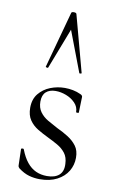

<svg xmlns="http://www.w3.org/2000/svg" viewBox="-85 -777 508 835"><g transform="rotate(10 169.0 -359.5)"><path d="M96 -322Q96 -295 109.5 -276.5Q123 -258 144.5 -245.5Q166 -233 189 -221Q215 -209 238 -194.5Q261 -180 276 -160Q291 -140 291 -108Q291 -76 275 -49Q259 -22 227.5 -5.5Q196 11 151 11Q127 11 104 4.5Q81 -2 57 -20Q55 -22 53 -25Q51 -28 51 -32L49 -104Q49 -107 54.5 -107.5Q60 -108 61 -105Q74 -71 91.5 -49.5Q109 -28 131 -18Q153 -8 180 -8Q215 -8 233.5 -24.5Q252 -41 250 -74Q249 -103 235 -121Q221 -139 200 -151Q179 -163 156 -174Q131 -186 108.5 -199.5Q86 -213 71.5 -234Q57 -255 57 -288Q57 -326 77 -350.5Q97 -375 127.5 -387Q158 -399 191 -399Q209 -399 227 -395.5Q245 -392 262 -384Q271 -380 271 -373Q271 -358 270 -341Q269 -324 269 -304Q269 -302 263 -302Q257 -302 257 -304Q257 -327 240.5 -344Q224 -361 200.5 -370Q177 -379 154 -379Q127 -379 111.5 -365Q96 -351 96 -322ZM251 -476Q253 -474 247.5 -472.5Q242 -471 241 -474L173 -653L104 -474Q103 -471 97.5 -472.5Q92 -474 93 -476L161 -725Q162 -730 172 -730Q182 -730 184 -725Z"/></g></svg>

Font: Cormorant Infant Light
Style: Regular
Weight: 300
Designer: Christian Thalmann (Catharsis Fonts)
Foundry: Catharsis Fonts
Version: Version 4.001